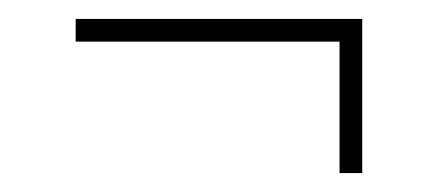

<svg xmlns="http://www.w3.org/2000/svg" viewBox="-20 -325 463 203"><path d="M339 -281H60V-305H363V-142H339Z"/></svg>

Font: Prompt Thin
Style: Regular
Weight: 250
Designer: Katatrad Team
Foundry: CadsonDemak
Version: Version 1.001